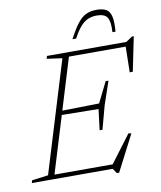

<svg xmlns="http://www.w3.org/2000/svg" viewBox="-124 -965 896 1069"><g transform="rotate(-10 323.5 -430.5)"><path d="M261.5 -655 174.5 -667 179 -682.5H306.5L98 0H-27L-22.5 -15L69.5 -27ZM620 -671.5 639 -657.5H264L272 -682.5H628L663.5 -706.5H674L634.5 -513L617 -512.5ZM449 27.5 430.5 0H63.5L71.5 -24.5H462.5L425.5 -12.5L551 -179.5L567 -176L462 27.5ZM412 -224H396L410.5 -341.5L193.5 -344.5L201 -367.5L419 -371.5L476.5 -487.5H492.5L447.5 -355.5ZM491 -856Q462 -856 439.2 -845.8Q416.5 -835.5 396.5 -812Q376.5 -788.5 356 -749.5H335Q364 -804.5 387.5 -834.5Q411 -864.5 436.2 -876Q461.5 -887.5 495 -887.5Q530 -887.5 549.8 -875.8Q569.5 -864 576.2 -834Q583 -804 578.5 -749.5H561Q565 -809 550 -832.5Q535 -856 491 -856Z"/></g></svg>

Font: Newsreader ExtraLight
Style: Italic
Weight: 250
Italic angle: -17°
Designer: Hugues Gentile
Foundry: Production Type
Version: Version 1.003